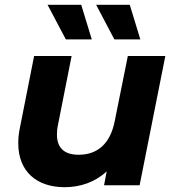

<svg xmlns="http://www.w3.org/2000/svg" viewBox="-20 -771 727 799"><path d="M362 -607 318 -751H178L254 -607ZM564 -607 520 -751H380L456 -607ZM512 -538 457 -265C438 -171 384 -127 307 -127C246 -127 217 -157 217 -211C217 -223 218 -236 221 -250L278 -538H122L63 -240C58 -217 56 -195 56 -175C56 -56 134 8 249 8C314 8 376 -13 424 -58L413 0H561L668 -538Z"/></svg>

Font: AWKNG-Font
Style: Bold Italic
Weight: 700
Italic angle: -11.3°
Designer: Awakening Church
Foundry: Awakening Church
Version: Version 1.700;PS 001.700;hotconv 1.0.88;makeotf.lib2.5.64775